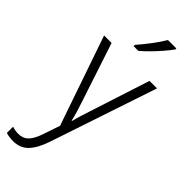

<svg xmlns="http://www.w3.org/2000/svg" viewBox="-322 -796 1067 1067"><g transform="rotate(45 211.5 -262.0)"><path d="M5 -532H64L175 -196Q189 -154 198 -124.5Q207 -95 212 -70H215Q221 -95 231 -127Q241 -159 253 -195L362 -532H421L210 98Q186 169 152 205Q118 241 62 241Q46 241 32.5 239Q19 237 6 233V184Q17 188 29.5 190Q42 192 55 192Q91 192 114 168.5Q137 145 155 90L187 -4ZM340 -757Q325 -736 301 -708Q277 -680 250 -652.5Q223 -625 200 -606H163V-616Q192 -649 223 -690Q254 -731 274 -765H340Z"/></g></svg>

Font: Noto Sans Sinhala SemiCondensed Light
Style: Regular
Weight: 300
Width: 4
Designer: Jelle Bosma - Monotype Design Team
Foundry: Monotype Imaging Inc.
Version: Version 2.006; ttfautohint (v1.8.4.7-5d5b)